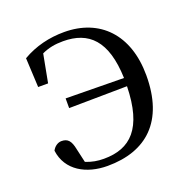

<svg xmlns="http://www.w3.org/2000/svg" viewBox="-103 -630 733 745"><g transform="rotate(-20 263.5 -258.0)"><path d="M155 -247 395 -250C391 -77 325 -16 215 -16C189 -16 166 -20 141 -30L128 -87C121 -123 109 -137 83 -137C68 -137 53 -127 45 -111C56 -26 132 15 219 15C380 15 480 -75 480 -264C480 -433 384 -531 237 -531C176 -531 117 -517 64 -486L70 -365H111L133 -481C161 -494 188 -499 221 -499C327 -499 390 -440 395 -284L155 -287Z"/></g></svg>

Font: Harano Aji Mincho KR
Style: Regular
Weight: 400
Foundry: Masamichi Hosoda
Version: HaranoAjiMinchoKR-Regular version 20230610;ttx 4.39.4